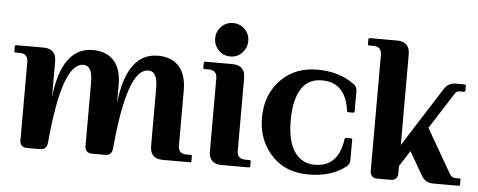

<svg xmlns="http://www.w3.org/2000/svg" viewBox="-50 -880 2532 1016"><g transform="rotate(5 1215.5 -372.0)"><path d="M122.1 0Q83 0 83 -38.6V-454.1Q83 -498 39.1 -498H17.1Q9.8 -498 9.8 -505.4V-529.8Q9.8 -537.1 17.1 -537.1H161.1Q229.5 -537.1 229.5 -469.7V-280.3Q259.3 -546.9 423.8 -546.9Q493.7 -546.9 533.2 -505.9Q575.2 -462.4 575.2 -376V-280.3Q605 -546.9 769.5 -546.9Q839.4 -546.9 878.9 -505.9Q920.9 -462.4 920.9 -376V-83Q920.9 -39.1 964.8 -39.1Q964.8 -39.1 986.8 -39.1Q994.1 -39.1 994.1 -31.7V-7.3Q994.1 0 986.8 0H842.8Q774.4 0 774.4 -68.4V-376Q774.4 -418.5 763.2 -440.9Q751.5 -464.4 725.1 -464.4Q613.3 -464.4 575.2 -38.6Q571.8 0 536.1 0H467.8Q428.7 0 428.7 -38.6V-376Q428.7 -418.5 417.5 -440.9Q405.8 -464.4 379.4 -464.4Q267.6 -464.4 229.5 -38.6Q226.1 0 190.4 0Z M1150.4 -753.9Q1187.5 -753.9 1212.9 -728Q1238.3 -702.1 1238.3 -665.5Q1238.3 -629.4 1212.4 -602.5Q1187 -576.2 1150.4 -576.2Q1112.8 -576.2 1087.6 -602.5Q1062.5 -628.9 1062.5 -665Q1062.5 -702.1 1087.9 -727.5Q1113.8 -753.9 1150.4 -753.9ZM1155.3 0Q1086.9 0 1086.9 -68.4V-454.1Q1086.9 -498 1043 -498H1021Q1013.7 -498 1013.7 -505.4V-529.8Q1013.7 -537.1 1021 -537.1H1165Q1233.4 -537.1 1233.4 -468.8V-83Q1233.4 -39.1 1277.3 -39.1H1299.3Q1306.6 -39.1 1306.6 -31.7V-7.3Q1306.6 0 1299.3 0Z M1615.7 9.8Q1500.5 9.8 1429.2 -60.1Q1345.7 -142.6 1345.7 -268.6Q1345.7 -396.5 1429.2 -476.6Q1502.4 -546.9 1615.7 -546.9Q1735.8 -546.9 1814.9 -486.3Q1831.5 -473.6 1831.5 -450.2V-344.2Q1831.5 -336.9 1824.2 -336.9H1798.3Q1792 -336.9 1791 -344.2Q1771 -492.7 1645.5 -492.7Q1579.1 -492.7 1543 -445.8Q1498.5 -386.2 1498.5 -268.6Q1498.5 -151.9 1541.5 -95.2Q1579.6 -44.4 1645.5 -44.4Q1771 -44.4 1791 -192.9Q1792 -200.2 1798.3 -200.2H1824.2Q1831.5 -200.2 1831.5 -192.9V-86.9Q1831.5 -63.5 1814.9 -50.8Q1739.3 9.8 1615.7 9.8Z M1982.9 0Q1943.8 0 1943.8 -38.6V-654.3Q1943.8 -698.2 1899.9 -698.2H1877.9Q1870.6 -698.2 1870.6 -705.6V-730Q1870.6 -737.3 1877.9 -737.3H2022Q2090.3 -737.3 2090.3 -668.9V-188.5L2291.5 -504.4Q2312.5 -537.1 2352.1 -537.1H2398.4Q2405.8 -537.1 2405.8 -529.8V-505.4Q2405.8 -498 2398.4 -498H2376.5Q2359.9 -498 2351.6 -484.9L2228 -291.5L2362.3 -58.6Q2373.5 -39.1 2391.6 -39.1H2413.6Q2420.9 -39.1 2420.9 -31.7V-7.3Q2420.9 0 2413.6 0H2278.3Q2236.8 0 2215.8 -36.1L2144 -160.6L2090.3 -76.2V-38.6Q2090.3 0 2051.3 0Z"/></g></svg>

Font: Simply Serif
Style: Bold
Weight: 700
Designer: Wojciech Kalinowski "wmk69" (wmk69@o2.pl)
Foundry: Wojciech Kalinowski "wmk69" (wmk69@o2.pl)
Version: Version 1.0.0; 2022-02-18